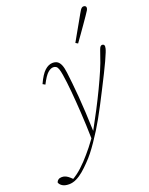

<svg xmlns="http://www.w3.org/2000/svg" viewBox="-273 -855 931 1196"><g transform="rotate(-20 192.0 -257.5)"><path d="M-28 248Q-56 248 -72 237.5Q-88 227 -92 213Q-89 203 -80 196.5Q-71 190 -56 190Q-42 190 -30 196Q-18 202 -6 213L10 228L3 229H8L-1 230Q18 219 34.5 207Q51 195 67.5 180Q84 165 102 146Q132 114 164 74Q196 34 225 -11Q258 -71 289 -130.5Q320 -190 347 -246.5Q374 -303 394.5 -351Q415 -399 426 -434Q435 -460 440 -474Q445 -488 450 -493Q455 -498 461 -498Q468 -498 472 -494Q476 -490 476 -483Q476 -478 474 -469Q472 -460 466 -445Q457 -423 444.5 -395.5Q432 -368 411 -326Q387 -278 364 -233Q341 -188 320 -147.5Q299 -107 279.5 -72.5Q260 -38 242 -9Q220 26 199.5 56Q179 86 159 111.5Q139 137 116 160Q93 184 69.5 204Q46 224 21.5 236Q-3 248 -28 248ZM200 33Q198 -64 193 -144.5Q188 -225 182 -291Q176 -357 168 -406Q164 -431 159 -445.5Q154 -460 146 -465.5Q138 -471 127 -471Q110 -471 90.5 -454Q71 -437 45 -386L29 -395Q55 -452 80.5 -475Q106 -498 133 -498Q152 -498 164.5 -489.5Q177 -481 185 -462Q193 -443 197 -410Q201 -377 205.5 -335.5Q210 -294 214 -244Q218 -194 221 -136.5Q224 -79 226 -14H237ZM309 -566Q324 -593 340 -621Q356 -649 371.5 -676.5Q387 -704 400 -727Q407 -740 412.5 -748Q418 -756 423 -759.5Q428 -763 434 -763Q441 -763 446 -759.5Q451 -756 451 -748Q451 -741 445.5 -731.5Q440 -722 426 -702Q412 -681 394.5 -656.5Q377 -632 359 -606Q341 -580 324 -557Z"/></g></svg>

Font: Source Serif 4 ExtraLight
Style: Italic
Weight: 250
Italic angle: -12°
Designer: Frank Grießhammer
Foundry: Adobe Systems Incorporated
Version: Version 4.004;hotconv 1.0.116;makeotfexe 2.5.65601